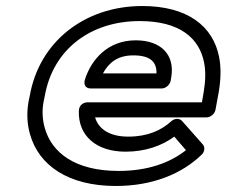

<svg xmlns="http://www.w3.org/2000/svg" viewBox="-20 -583 753 638"><path d="M444 -513C578 -513 642 -456 658 -376C664 -347 663 -315 657 -278L651 -243H271C261 -243 243 -237 242 -215C239 -132 300 -79 397 -79C462 -79 517 -98 559 -129L598 -84C546 -43 473 -15 374 -15C229 -15 152 -76 129 -157C121 -185 119 -214 125 -246L129 -265C156 -418 280 -513 444 -513ZM296 -193H667C678 -193 693 -203 696 -218L707 -278C714 -320 715 -359 708 -394C688 -496 603 -563 453 -563C260 -563 110 -443 79 -265L75 -246C68 -207 70 -170 80 -136C109 -34 206 35 365 35C488 35 585 -6 650 -69C660 -78 662 -94 654 -103L585 -181C576 -191 560 -190 549 -180C516 -150 471 -129 406 -129C345 -129 307 -154 296 -193ZM549 -326C562 -402 514 -449 431 -449C338 -449 283 -385 262 -318C259 -308 259 -289 282 -289H517C532 -289 545 -303 547 -314ZM500 -339H322C341 -374 370 -399 423 -399C481 -399 501 -376 500 -339Z"/></svg>

Font: Asimov
Style: XWidOuIt
Weight: 500
Designer: Google
Version: Version 2.000980; 2014